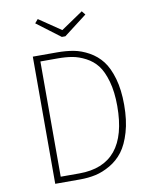

<svg xmlns="http://www.w3.org/2000/svg" viewBox="-94 -944 811 1014"><g transform="rotate(-10 311.5 -436.5)"><path d="M415 -873 431 -853 307 -758H288L162 -853L179 -873L297 -793ZM249 -682Q297 -682 337.5 -674.5Q378 -667 418.5 -644.5Q459 -622 487 -586Q515 -550 532.5 -489.5Q550 -429 550 -348Q550 -265 531.5 -202Q513 -139 484.5 -101.5Q456 -64 415.5 -40.5Q375 -17 336 -8.5Q297 0 253 0H119V-682ZM247 -650H154V-32H254Q513 -32 513 -348Q513 -424 497 -480.5Q481 -537 456.5 -568.5Q432 -600 395.5 -619Q359 -638 324.5 -644Q290 -650 247 -650Z"/></g></svg>

Font: Fira Sans UltraLight
Style: Regular
Weight: 200
Designer: Carrois Corporate & Edenspiekermann AG
Foundry: Carrois Corporate GbR & Edenspiekermann AG
Version: Version 4.106;PS 004.106;hotconv 1.0.70;makeotf.lib2.5.58329